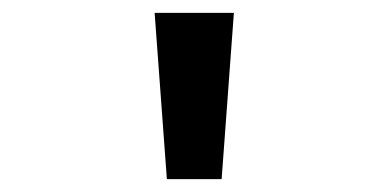

<svg xmlns="http://www.w3.org/2000/svg" viewBox="-20 -734 603 298"><path d="M239 -456 220 -714H343L324 -456Z"/></svg>

Font: Noto Sans Mono SemiCondensed SemiBold
Style: Regular
Weight: 600
Width: 4
Designer: Monotype Design Team
Foundry: Monotype Imaging Inc.
Version: Version 2.014; ttfautohint (v1.8.4.7-5d5b)